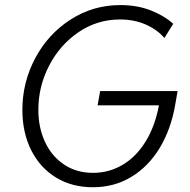

<svg xmlns="http://www.w3.org/2000/svg" viewBox="-20 -748 767 775"><path d="M70.3 -304.2Q70.3 -415.5 122.1 -512.9Q173.8 -610.4 264.6 -668.9Q355.5 -727.5 465.8 -727.5Q533.7 -727.5 588.4 -706.1Q643.1 -684.6 679.2 -651.9L643.6 -594.7Q614.7 -628.4 568.4 -648.9Q522 -669.4 464.4 -669.4Q372.6 -669.4 297.1 -618.2Q221.7 -566.9 178.2 -482.9Q134.8 -398.9 134.8 -305.2Q134.8 -232.4 161.9 -174.6Q189 -116.7 239 -83.5Q289.1 -50.3 355.5 -50.3Q420.4 -50.3 475.1 -82.8Q529.8 -115.2 567.6 -176.5Q605.5 -237.8 621.6 -322.8H374L384.3 -380.4H696.8L687 -323.7Q669.9 -226.1 624.8 -151.1Q579.6 -76.2 510.5 -34.2Q441.4 7.8 355 7.8Q270 7.8 205.6 -31.7Q141.1 -71.3 105.7 -142.3Q70.3 -213.4 70.3 -304.2Z"/></svg>

Font: Reddit Sans Fudge Light Italic
Style: Regular
Weight: 300
Italic angle: -11.25°
Designer: Stephen Hutchings
Version: Version 1.013